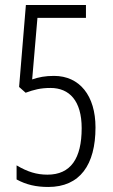

<svg xmlns="http://www.w3.org/2000/svg" viewBox="-20 -734 451 764"><path d="M172 10C298 10 360 -78 360 -227C360 -353 297 -432 195 -432C159 -432 135 -427 108 -418L129 -663H322V-714H83L56 -388L82 -365C115 -377 141 -384 181 -384C256 -384 305 -333 305 -224C305 -103 261 -39 169 -39C126 -39 90 -50 46 -76V-20C84 1 124 10 172 10Z"/></svg>

Font: Noto Sans Devanagari UI ExtraCondensed Light
Style: Regular
Weight: 300
Width: 2
Designer: Jelle Bosma - Monotype Design Team
Foundry: Monotype Imaging Inc.
Version: Version 2.004